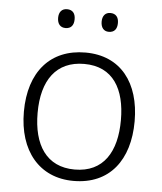

<svg xmlns="http://www.w3.org/2000/svg" viewBox="-52 -766 695 822"><g transform="rotate(5 295.0 -355.0)"><path d="M168 -680C168 -654 181 -639 203 -639C227 -639 239 -654 239 -680C239 -705 227 -720 203 -720C181 -720 168 -705 168 -680ZM355 -680C355 -654 368 -639 389 -639C413 -639 425 -654 425 -680C425 -705 413 -720 389 -720C368 -720 355 -705 355 -680ZM533 -267C533 -432 450 -542 298 -542C148 -542 57 -439 57 -267C57 -99 147 10 294 10C449 10 533 -100 533 -267ZM116 -267C116 -408 177 -493 297 -493C422 -493 474 -399 474 -267C474 -131 419 -39 295 -39C173 -39 116 -130 116 -267Z"/></g></svg>

Font: Noto Sans Ethiopic Light
Style: Regular
Weight: 300
Designer: Monotype Design Team
Foundry: Monotype Imaging Inc.
Version: Version 2.102